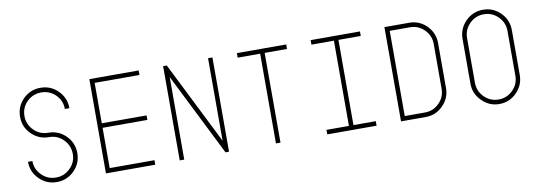

<svg xmlns="http://www.w3.org/2000/svg" viewBox="-53 -1002 3761 1338"><g transform="rotate(-10 1827.0 -333.5)"><path d="M139 -51Q88 -102 88 -174H119Q119 -116 161 -74Q203 -32 262 -32Q321 -32 363 -74Q405 -115 405 -174Q405 -233 363 -276Q321 -318 262 -318Q190 -318 139 -369Q88 -419 88 -492Q88 -565 139 -616Q190 -667 262 -667Q335 -667 386 -616Q437 -565 437 -492H405Q405 -551 363 -593Q321 -634 262 -634Q203 -634 161 -593Q119 -551 119 -492Q119 -433 161 -391Q203 -349 262 -349Q335 -349 386 -298Q437 -247 437 -174Q437 -102 386 -51Q335 0 262 0Q190 0 139 -51Z M641 -635V-349H958V-317H641V-32H958V0H609V-667H958V-635Z M1449 -667H1480V0H1455L1163 -584V0H1131V-667H1157L1449 -83Z M2002 -667V-635H1844V0H1812V-635H1653V-667Z M2366 -635V-32H2524V0H2175V-32H2334V-635H2175V-667H2524V-635Z M2872 -667Q2944 -667 2995 -616Q3046 -564 3046 -492V-175Q3046 -103 2995 -52Q2944 0 2872 0H2697V-667ZM3015 -492Q3015 -551 2973 -593Q2931 -635 2872 -635H2729V-32H2872Q2931 -32 2973 -74Q3015 -116 3015 -175Z M3517 -616Q3568 -564 3568 -492V-175Q3568 -103 3517 -52Q3466 0 3394 0Q3322 0 3271 -52Q3219 -103 3219 -175V-492Q3219 -564 3271 -616Q3322 -667 3394 -667Q3466 -667 3517 -616ZM3537 -492Q3537 -551 3495 -593Q3453 -635 3394 -635Q3335 -635 3293 -593Q3251 -551 3251 -492V-175Q3251 -116 3293 -74Q3335 -32 3394 -32Q3453 -32 3495 -74Q3537 -116 3537 -175Z"/></g></svg>

Font: Zector
Style: Regular
Weight: 400
Designer: GGBot
Version: 0.72